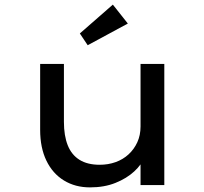

<svg xmlns="http://www.w3.org/2000/svg" viewBox="-20 -802 886 832"><path d="M370 10Q306 10 257 -20Q208 -50 181 -106Q154 -162 154 -239V-525H257V-274Q257 -214 273.5 -172.5Q290 -131 324.5 -109.5Q359 -88 412 -88Q449 -88 481 -99.5Q513 -111 537 -133Q561 -155 575 -185.5Q589 -216 589 -254V-525H692V0H589V-110L607 -122Q594 -89 561.5 -59Q529 -29 480.5 -9.5Q432 10 370 10ZM360 -606 326 -657 469 -782 534 -700Z"/></svg>

Font: Lexend Mega
Style: Regular
Weight: 400
Designer: Bonnie Shaver-Troup, Thomas Jockin
Foundry: Lexend
Version: Version 1.007